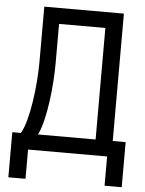

<svg xmlns="http://www.w3.org/2000/svg" viewBox="-57 -739 700 926"><g transform="rotate(5 293.0 -275.5)"><path d="M18.6 141.6V-76.7H60.1Q74.2 -100.1 85.4 -141.4Q96.7 -182.6 104.2 -232.2Q111.8 -281.7 115.7 -332Q119.6 -382.3 119.6 -424.3V-693.4H504.9V-76.7H567.4V141.6H484.4V0H101.6V141.6ZM421.9 -76.7V-616.7H197.8V-427.2Q197.8 -386.2 194.6 -337.4Q191.4 -288.6 184.6 -239.5Q177.7 -190.4 167.5 -147.9Q157.2 -105.5 143.1 -76.7Z"/></g></svg>

Font: Cascadia Code PL SemiLight
Style: Regular
Weight: 350
Monospace: yes
Designer: Aaron Bell
Foundry: Saja Typeworks
Version: Version 2404.023; ttfautohint (v1.8.4)